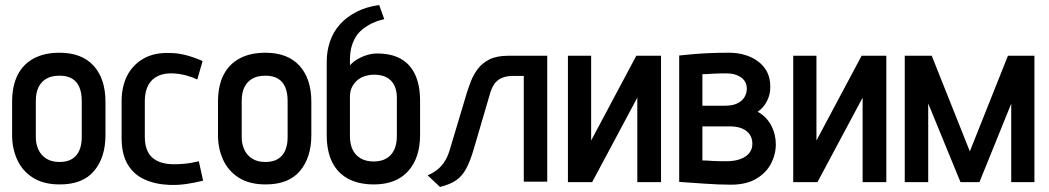

<svg xmlns="http://www.w3.org/2000/svg" viewBox="-20 -721 4159 761"><path d="M398 -185V-317Q398 -409 351 -460.5Q304 -512 216 -512Q156 -512 114 -489.5Q72 -467 50 -424Q28 -381 28 -317V-185Q28 -133 48 -88.5Q68 -44 110 -17Q152 10 217 10Q308 10 353 -43.5Q398 -97 398 -185ZM304 -321V-176Q304 -148 295 -126Q286 -104 266.5 -91.5Q247 -79 216 -79Q185 -79 164 -92Q143 -105 132.5 -127.5Q122 -150 122 -176V-321Q122 -354 133 -376Q144 -398 164.5 -409.5Q185 -421 216 -421Q246 -421 265.5 -409.5Q285 -398 294.5 -375.5Q304 -353 304 -321Z M762 -406 783 -479Q752 -493 718.5 -502Q685 -511 652 -511Q590 -513 547.5 -488Q505 -463 483.5 -420Q462 -377 462 -320V-174Q462 -110 486 -69.5Q510 -29 553.5 -9.5Q597 10 654 12Q687 13 720.5 8Q754 3 785 -5L768 -82Q768 -82 760 -80Q752 -78 737.5 -75.5Q723 -73 705 -71.5Q687 -70 669 -70Q642 -70 620.5 -76.5Q599 -83 584 -96Q569 -109 561.5 -130Q554 -151 554 -179V-325Q555 -360 568 -384Q581 -408 606.5 -420Q632 -432 667 -430Q691 -429 716 -422.5Q741 -416 762 -406Z M1214 -185V-317Q1214 -409 1167 -460.5Q1120 -512 1032 -512Q972 -512 930 -489.5Q888 -467 866 -424Q844 -381 844 -317V-185Q844 -133 864 -88.5Q884 -44 926 -17Q968 10 1033 10Q1124 10 1169 -43.5Q1214 -97 1214 -185ZM1120 -321V-176Q1120 -148 1111 -126Q1102 -104 1082.5 -91.5Q1063 -79 1032 -79Q1001 -79 980 -92Q959 -105 948.5 -127.5Q938 -150 938 -176V-321Q938 -354 949 -376Q960 -398 980.5 -409.5Q1001 -421 1032 -421Q1062 -421 1081.5 -409.5Q1101 -398 1110.5 -375.5Q1120 -353 1120 -321Z M1475 -509Q1454 -509 1433.5 -502.5Q1413 -496 1395.5 -485.5Q1378 -475 1367 -462V-483Q1367 -517 1375 -541.5Q1383 -566 1397 -585Q1413 -605 1440 -621Q1467 -637 1503 -645L1483 -701Q1431 -694 1392 -673.5Q1353 -653 1328 -625Q1300 -594 1287.5 -555.5Q1275 -517 1275 -478V-186Q1275 -122 1296.5 -78.5Q1318 -35 1360 -12.5Q1402 10 1462 10Q1550 10 1597.5 -42.5Q1645 -95 1645 -186V-321Q1645 -383 1625.5 -425Q1606 -467 1568.5 -488Q1531 -509 1475 -509ZM1463 -425Q1492 -425 1512 -414.5Q1532 -404 1542.5 -383.5Q1553 -363 1553 -334V-182Q1553 -150 1542.5 -127.5Q1532 -105 1511.5 -93Q1491 -81 1461 -81Q1431 -81 1410 -93Q1389 -105 1378 -127Q1367 -149 1367 -182V-338Q1367 -360 1375.5 -376.5Q1384 -393 1397.5 -404Q1411 -415 1428.5 -420Q1446 -425 1463 -425Z M1994 -500Q1949 -500 1920 -485.5Q1891 -471 1873.5 -447.5Q1856 -424 1846.5 -399Q1837 -374 1830 -352L1762 -125Q1754 -99 1742 -80.5Q1730 -62 1714 -49Q1698 -36 1675 -26L1724 20Q1764 10 1788 -6.5Q1812 -23 1828 -53Q1844 -83 1858 -131L1924 -356Q1932 -380 1943.5 -393.5Q1955 -407 1972.5 -413.5Q1990 -420 2013 -420H2056V-1H2149V-500Z M2323 -500H2231V1H2327L2506 -334V1H2600V-500H2502L2323 -164Z M2983 -278Q3007 -294 3020.5 -321.5Q3034 -349 3033 -378Q3033 -411 3020.5 -435.5Q3008 -460 2985.5 -477Q2963 -494 2933.5 -503Q2904 -512 2870 -512Q2828 -512 2792 -510.5Q2756 -509 2729 -506.5Q2702 -504 2687 -502.5Q2672 -501 2672 -501V0Q2672 0 2686 1Q2700 2 2723 3.5Q2746 5 2773.5 7Q2801 9 2828 10Q2855 11 2877 11Q2938 11 2977.5 -12.5Q3017 -36 3036 -72.5Q3055 -109 3055 -149Q3055 -189 3036.5 -224Q3018 -259 2983 -278ZM2863 -430Q2877 -430 2890.5 -426.5Q2904 -423 2915.5 -415.5Q2927 -408 2933.5 -396.5Q2940 -385 2940 -369Q2940 -352 2931 -336.5Q2922 -321 2903 -311.5Q2884 -302 2853 -302H2764V-427Q2771 -427 2782.5 -427.5Q2794 -428 2808 -429Q2822 -430 2836.5 -430Q2851 -430 2863 -430ZM2861 -82Q2848 -82 2834 -82Q2820 -82 2807 -83Q2794 -84 2783 -84.5Q2772 -85 2764 -85V-220H2878Q2893 -220 2908.5 -216Q2924 -212 2936 -203.5Q2948 -195 2955 -182Q2962 -169 2962 -151Q2962 -129 2949 -113.5Q2936 -98 2913 -90Q2890 -82 2861 -82Z M3216 -500H3124V1H3220L3399 -334V1H3493V-500H3395L3216 -164Z M3975 -500 3824 -121 3673 -500H3566V1H3659V-311L3787 1H3862L3988 -310V1H4080V-500Z"/></svg>

Font: Advent Pro SemiBold
Style: Regular
Weight: 600
Designer: VivaRado, Andreas Kalpakidis
Foundry: VivaRado, Andreas Kalpakidis
Version: Version 3.000